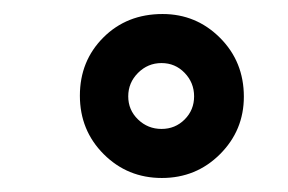

<svg xmlns="http://www.w3.org/2000/svg" viewBox="-20 -702 411 274"><path d="M212 -682Q260 -682 294 -648Q328 -614 328 -564Q328 -516 294 -482Q260 -448 211 -448Q162 -448 128 -482Q94 -516 94 -565.5Q94 -615 127.5 -648.5Q161 -682 212 -682ZM163 -564.5Q163 -545 177 -531.5Q191 -518 210.5 -518Q230 -518 243.5 -531.5Q257 -545 257 -564.5Q257 -584 243.5 -598Q230 -612 210.5 -612Q191 -612 177 -598Q163 -584 163 -564.5Z"/></svg>

Font: Vampiro One
Style: Regular
Weight: 400
Designer: Riccardo De Franceschi
Foundry: Sorkin Type Co.
Version: Version 1.002